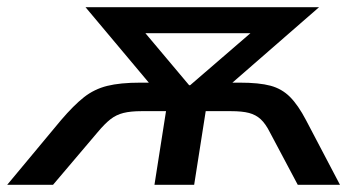

<svg xmlns="http://www.w3.org/2000/svg" viewBox="-59 -512 1005 532"><path d="M-39 0 110 -179Q145 -220 173.5 -242.5Q202 -265 238 -274Q274 -283 330 -283H402L376 -256L178 -492H825L554 -256L534 -283H605Q659 -283 690.5 -274.5Q722 -266 744.5 -243.5Q767 -221 789 -179L883 0H766L689 -145Q677 -169 663.5 -181.5Q650 -194 631 -199Q612 -204 581 -204H511L479 0H369L401 -204H333Q303 -204 283 -199Q263 -194 247 -181.5Q231 -169 211 -145L88 0ZM465 -276H468L672 -452L667 -420H310L317 -452Z"/></svg>

Font: Nunito Sans 10pt SemiExpanded SemiBold
Style: Italic
Weight: 600
Width: 6
Italic angle: -9°
Designer: Vernon Adams
Foundry: Vernon Adams
Version: Version 3.101;gftools[0.9.27]